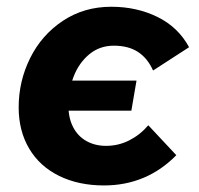

<svg xmlns="http://www.w3.org/2000/svg" viewBox="-20 -549 602 580"><path d="M36.4 -224.8Q36.4 -303.8 71.1 -373.6Q105.8 -443.4 169.8 -486Q233.8 -528.6 316.2 -528.6Q393 -528.6 455.7 -497.8Q518.4 -467 551.2 -406.4L442.4 -336Q425.8 -373.2 396.8 -392.1Q367.8 -411 324 -411Q281 -411 249.7 -385Q218.4 -359 202.5 -317.9Q186.6 -276.8 186.6 -231.2Q186.6 -192.4 201 -164.8Q215.4 -137.2 241.3 -122.8Q267.2 -108.4 300.4 -108.4Q337.8 -108.4 370.5 -125Q403.2 -141.6 428 -170.6L512.6 -80.2Q468 -34.6 413.1 -11.7Q358.2 11.2 294.4 11.2Q217 11.2 158.3 -17.8Q99.6 -46.8 68 -100.3Q36.4 -153.8 36.4 -224.8ZM161.8 -305.6H392.4L376.8 -214.6H146.2Z"/></svg>

Font: Fixel Italic Variable Display Thin
Style: Italic
Weight: 100
Italic angle: -10°
Designer: AlfaBravo + MacPaw
Foundry: Kyrylo Tkachov, Marchela Mozhyna, Serhii Makarenko, Maria Weinstein, Zakhar Kryvoshyya
Version: Version 1.210;Glyphs 3.2 (3217)